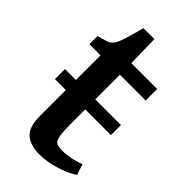

<svg xmlns="http://www.w3.org/2000/svg" viewBox="-222 -764 838 838"><g transform="rotate(45 197.0 -345.5)"><path d="M203 10Q146 10 116 -16.5Q86 -43 86 -108V-270.5H18.5V-332.5H86V-484.5H17V-535Q27.5 -538 39.5 -541.2Q51.5 -544.5 62 -548Q72.5 -551.5 78 -556Q84 -561 88.2 -566.2Q92.5 -571.5 96.2 -578.8Q100 -586 103.5 -596Q108.5 -608.5 114.2 -628.5Q120 -648.5 125.8 -668.5Q131.5 -688.5 134.5 -701H202L205 -555.5H364.5V-484.5H205.5V-332.5H364V-270.5H205.5V-188Q205.5 -134.5 209.5 -110Q213.5 -85.5 226 -78.8Q238.5 -72 263 -72Q281 -72 300.8 -75.2Q320.5 -78.5 337.8 -83.5Q355 -88.5 366 -93L382.5 -43.5Q366.5 -31.5 336.8 -19Q307 -6.5 271.5 1.8Q236 10 203 10Z"/></g></svg>

Font: Merriweather SemiBold
Style: Regular
Weight: 600
Version: Version 2.100